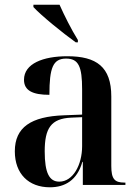

<svg xmlns="http://www.w3.org/2000/svg" viewBox="-20 -786 586 816"><path d="M302 -606H311V-616C283 -661 253 -721 233 -766H122V-756C154 -721 246 -646 302 -606ZM192 10C256 10 308 -20 330 -98H332V0H513V-10H509C467 -10 453 -25 453 -81V-376C453 -502 390 -547 266 -547C164 -547 82 -516 82 -447C82 -401 119 -383 190 -383C190 -498 205 -537 261 -537C314 -537 329 -503 329 -406V-299L252 -296C112 -291 43 -245 43 -143C43 -47 102 10 192 10ZM232 -14C190 -14 170 -50 170 -143C170 -241 197 -282 282 -286L329 -288V-165C329 -85 290 -14 232 -14Z"/></svg>

Font: Noto Serif Display SemiCondensed SemiBold
Style: Regular
Weight: 600
Width: 4
Designer: Monotype Design Team
Foundry: Monotype Imaging Inc.
Version: Version 2.009